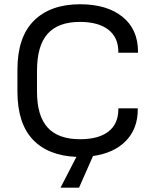

<svg xmlns="http://www.w3.org/2000/svg" viewBox="-20 -720 720 892"><path d="M529.8 -475.1V-479Q529.8 -545.9 483.4 -582Q437 -618.2 351.1 -618.2Q250.5 -618.2 201.2 -563Q151.9 -507.8 151.9 -391.1V-293.9Q151.9 -181.2 201.7 -127Q251 -73.2 352.1 -73.2Q438 -73.2 483.9 -108.9Q529.8 -144.5 529.8 -212.9V-216.8H620.1V-211.9Q620.1 -122.1 564.9 -65.4Q509.8 -8.8 412.1 4.9L347.2 151.9H261.2L335 8.8Q203.6 3.4 132.3 -71.8Q61 -147.5 61 -294.9V-396Q61 -547.4 137.2 -623.5Q213.9 -700.2 352.1 -700.2Q476.6 -700.2 548.8 -642.1Q621.1 -584 621.1 -480V-475.1Z"/></svg>

Font: D-DIN Exp
Style: Regular
Weight: 400
Width: 7
Designer: Charles Nix
Foundry: Datto Inc.
Version: Version 1.00